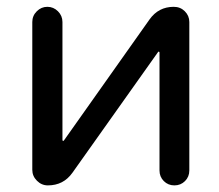

<svg xmlns="http://www.w3.org/2000/svg" viewBox="-20 -567 646 566"><path d="M450.2 -412.1Q450.2 -414.1 448.7 -414.6Q447.3 -415 446.3 -414.1L193.4 -57.6Q167 -20.5 121.1 -20.5Q102.5 -20.5 88.9 -34.2Q75.2 -47.9 75.2 -66.4V-502Q75.2 -520.5 88.4 -533.7Q101.6 -546.9 119.6 -546.9Q137.7 -546.9 150.9 -533.7Q164.1 -520.5 164.1 -502V-154.3Q164.1 -152.3 165.5 -151.9Q167 -151.4 168 -152.3L420.9 -509.8Q447.3 -546.9 492.2 -546.9Q511.7 -546.9 524.9 -533.7Q538.1 -520.5 538.1 -502V-64.5Q538.1 -45.9 525.4 -33.2Q512.7 -20.5 494.1 -20.5Q475.6 -20.5 462.9 -33.2Q450.2 -45.9 450.2 -64.5Z"/></svg>

Font: Gen Jyuu Gothic Regular
Style: Regular
Weight: 400
Designer: [Source Han Sans]
Ryoko NISHIZUKA  (kana & ideographs); Paul D. Hunt (Latin, Greek & Cyrillic); Wenlong ZHANG  (bopomofo
Version: Version 1.002.20150607